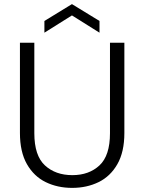

<svg xmlns="http://www.w3.org/2000/svg" viewBox="-20 -907 701 934"><path d="M77 -699H147V-259Q147 -150 198.5 -102.5Q250 -55 332 -55Q413 -55 464 -102.5Q515 -150 515 -259V-699H585V-260Q585 -168 551 -108.5Q517 -49 459.5 -21Q402 7 331 7Q260 7 202.5 -21Q145 -49 111 -108.5Q77 -168 77 -260ZM464 -748 330 -832 196 -748V-805L330 -887L464 -805Z"/></svg>

Font: Poppins Light
Style: Regular
Weight: 300
Designer: Ninad Kale (Devanagari), Jonny Pinhorn (Latin)
Version: Version 5.002